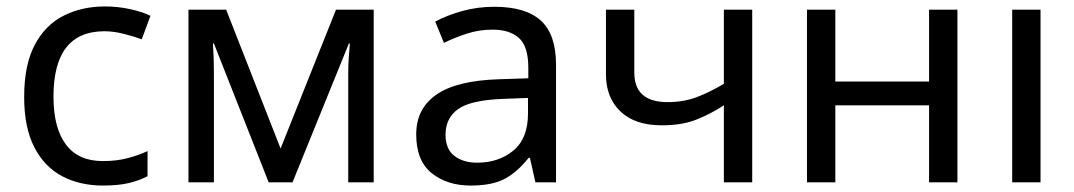

<svg xmlns="http://www.w3.org/2000/svg" viewBox="-20 -566 3335 596"><path d="M300 10Q228 10 173 -19Q118 -48 86.5 -109Q55 -170 55 -265Q55 -364 87.5 -426Q120 -488 177 -517Q234 -546 306 -546Q346 -546 384.5 -537.5Q423 -529 447 -517L420 -444Q396 -453 364 -461Q332 -469 304 -469Q146 -469 146 -266Q146 -169 184.5 -117.5Q223 -66 299 -66Q342 -66 376 -75Q410 -84 438 -97V-19Q411 -5 378.5 2.5Q346 10 300 10Z M1140 -536V0H1061V-342Q1061 -363 1062.5 -385.5Q1064 -408 1066 -431H1063L888 0H814L644 -431H641Q644 -386 644 -339V0H565V-536H682L851 -105L1023 -536Z M1514 -545Q1612 -545 1659 -502Q1706 -459 1706 -365V0H1642L1625 -76H1621Q1586 -32 1547 -11Q1508 10 1441 10Q1368 10 1320 -28.5Q1272 -67 1272 -149Q1272 -229 1335 -272.5Q1398 -316 1529 -320L1620 -323V-355Q1620 -422 1591 -448Q1562 -474 1509 -474Q1467 -474 1429 -461.5Q1391 -449 1358 -433L1331 -499Q1366 -518 1414 -531.5Q1462 -545 1514 -545ZM1619 -262 1540 -259Q1440 -255 1401.5 -227Q1363 -199 1363 -148Q1363 -103 1390.5 -82Q1418 -61 1461 -61Q1528 -61 1573.5 -98.5Q1619 -136 1619 -214Z M1949 -536V-341Q1949 -249 2052 -249Q2102 -249 2143 -264.5Q2184 -280 2227 -306V-536H2315V0H2227V-239Q2182 -210 2138.5 -193.5Q2095 -177 2034 -177Q1951 -177 1906 -220Q1861 -263 1861 -335V-536Z M2573 -536V-313H2864V-536H2952V0H2864V-239H2573V0H2485V-536Z M3210 0H3122V-536H3210Z"/></svg>

Font: Apis
Style: Regular
Weight: 400
Designer: Monotype Design Team
Foundry: Monotype Imaging Inc.
Version: Version 2.000; build 0001